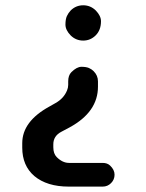

<svg xmlns="http://www.w3.org/2000/svg" viewBox="-20 -692 541 712"><path d="M343.3 -370.6Q343.3 -276.9 238.3 -219.7L208 -203.6Q177.7 -188 177.7 -156.7V-146Q177.7 -122.1 190.4 -109.4Q211.9 -87.9 235.8 -87.9H360.8Q377.9 -87.9 388.2 -78.1Q404.8 -62.5 404.8 -44.2Q404.8 -25.9 391.8 -12.9Q378.9 0 360.8 0H234.9Q154.3 0 107.4 -39.1Q62.5 -77.6 62.5 -144.5V-161.1Q62.5 -241.7 163.1 -296.9L185.5 -309.6Q216.3 -326.7 228.5 -356.4Q232.9 -366.7 232.9 -377V-390.1Q232.9 -412.6 244.6 -424.3Q264.6 -444.3 282 -444.3Q299.3 -444.3 309.6 -439.9Q319.8 -435.5 327.1 -428.2Q343.3 -412.1 343.3 -390.1ZM288.6 -541.5Q261.7 -541.5 242.2 -560.5Q222.7 -580.6 222.7 -600.6Q222.7 -620.6 228 -632.3Q233.4 -644 242.2 -653.3Q261.7 -672.4 288.6 -672.4Q315.4 -672.4 335 -653.3Q354.5 -633.3 354.5 -613.3Q354.5 -580.6 335 -561Q315.4 -541.5 288.6 -541.5Z"/></svg>

Font: Supermercado
Style: Regular
Weight: 400
Designer: James Grieshaber
Foundry: James Grieshaber
Version: Version 1.002